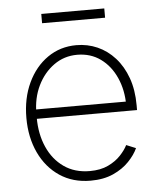

<svg xmlns="http://www.w3.org/2000/svg" viewBox="-51 -740 662 796"><g transform="rotate(-5 279.5 -341.5)"><path d="M294.4 11.7Q220.7 11.7 166 -24.9Q111.3 -61.5 81.3 -125.5Q51.3 -189.5 51.3 -270.5Q51.3 -352.1 81.3 -416Q111.3 -480 163.8 -516.6Q216.3 -553.2 283.7 -553.2Q330.1 -553.2 371.1 -535.2Q412.1 -517.1 443.6 -482.2Q475.1 -447.3 493.2 -397.2Q511.2 -347.2 511.2 -283.7V-263.2H79.1V-302.2H487.8L468.3 -286.6Q468.3 -350.1 445.3 -401.6Q422.4 -453.1 380.9 -483.2Q339.4 -513.2 283.7 -513.2Q229.5 -513.2 186.8 -482.7Q144 -452.1 119.1 -400.9Q94.2 -349.6 94.2 -286.1V-268.1Q94.2 -199.7 118.2 -145.5Q142.1 -91.3 187 -59.8Q231.9 -28.3 294.4 -28.3Q339.4 -28.3 371.1 -43.5Q402.8 -58.6 423.3 -80.6Q443.8 -102.5 453.6 -122.6L493.2 -106.4Q481 -79.1 454.8 -51.8Q428.7 -24.4 388.7 -6.3Q348.6 11.7 294.4 11.7ZM412.6 -694.8V-656.2H150.4V-694.8Z"/></g></svg>

Font: Inter Tight ExtraLight
Style: Regular
Weight: 250
Designer: Rasmus Andersson
Foundry: rsms
Version: Version 3.004